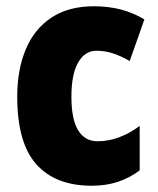

<svg xmlns="http://www.w3.org/2000/svg" viewBox="-20 -583 505 613"><path d="M273 10Q157 10 96 -58.5Q35 -127 35 -274Q35 -361 62.5 -426Q90 -491 144.5 -527Q199 -563 280 -563Q327 -563 366.5 -552.5Q406 -542 441 -521L394 -388Q367 -404 341 -412.5Q315 -421 288 -421Q251 -421 229.5 -383.5Q208 -346 208 -274Q208 -202 229.5 -167Q251 -132 291 -132Q360 -132 426 -181V-39Q394 -15 356.5 -2.5Q319 10 273 10Z"/></svg>

Font: Noto Sans Lao Condensed Black
Style: Regular
Weight: 900
Width: 3
Designer: Monotype Design Team
Foundry: Monotype Imaging Inc.
Version: Version 2.003; ttfautohint (v1.8.4.7-5d5b)